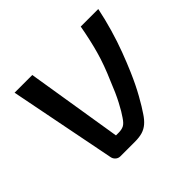

<svg xmlns="http://www.w3.org/2000/svg" viewBox="-122 -635 782 782"><g transform="rotate(-45 269.0 -244.0)"><path d="M526 -488Q516 -439 501.5 -389Q487 -339 470 -294Q453 -249 437 -212Q415 -161 392 -120Q369 -79 353 -56Q340 -36 325.5 -23.5Q311 -11 293 -5.5Q275 0 248 0H166Q154 0 145.5 -7.5Q137 -15 135 -26L44 -488H146L213 -73H228Q246 -73 258 -79Q270 -85 283 -105Q296 -123 315 -159Q334 -195 354 -246Q382 -310 397.5 -365.5Q413 -421 425 -488Z"/></g></svg>

Font: Exo 2 Medium
Style: Italic
Weight: 500
Italic angle: -8°
Designer: Natanael Gama
Foundry: Natanael Gama
Version: Version 2.010